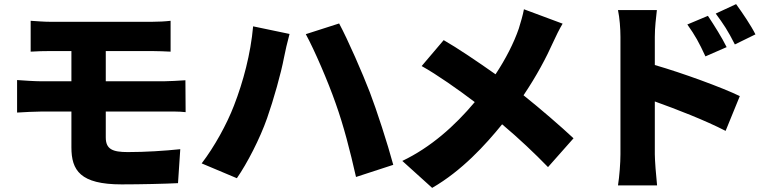

<svg xmlns="http://www.w3.org/2000/svg" viewBox="-20 -850 3723 933"><path d="M494 -308H780C802 -308 852 -309 882 -305L881 -460C853 -458 797 -455 776 -455H494V-602H715C752 -602 782 -600 809 -599V-749C785 -746 749 -744 715 -744H230C193 -744 160 -747 129 -749V-599C160 -601 193 -602 230 -602H327V-455H181C148 -455 92 -459 63 -461V-303C95 -305 151 -308 181 -308H327V-134C327 -22 370 46 571 46C664 46 787 43 845 40L856 -125C779 -117 687 -111 601 -111C527 -111 494 -125 494 -182Z M1117 -337C1082 -246 1022 -137 960 -56L1131 16C1181 -56 1243 -176 1278 -276C1309 -364 1346 -495 1360 -570C1364 -593 1378 -653 1387 -685L1210 -722C1198 -588 1162 -453 1117 -337ZM1611 -348C1650 -239 1681 -118 1710 10L1891 -49C1863 -153 1810 -316 1777 -402C1742 -493 1671 -656 1628 -736L1466 -684C1508 -607 1574 -454 1611 -348Z M2526 -805C2521 -777 2510 -740 2501 -711C2477 -641 2437 -563 2388 -489C2303 -549 2201 -618 2136 -655L2029 -529C2103 -488 2208 -414 2287 -354C2190 -238 2073 -134 1935 -68L2080 63C2224 -20 2339 -146 2420 -246C2502 -177 2578 -105 2643 -38L2767 -178C2706 -235 2608 -320 2524 -387C2588 -482 2635 -571 2669 -647C2680 -672 2699 -710 2714 -735Z M3651 -683C3629 -727 3588 -787 3557 -830L3458 -784C3497 -731 3516 -703 3551 -634ZM3511 -621C3489 -666 3450 -728 3420 -773L3320 -731C3359 -676 3376 -645 3408 -576ZM3162 -671C3162 -719 3168 -763 3172 -801H2983C2991 -763 2995 -711 2995 -671V-100C2995 -59 2990 8 2983 51H3173C3168 6 3162 -73 3162 -100V-357C3268 -319 3405 -266 3506 -214L3575 -383C3491 -424 3297 -495 3162 -534Z"/></svg>

Font: GenEiGothic-pro-Heavy
Style: Bold
Weight: 900
Designer: Ryoko NISHIZUKA (kana & ideographs); Paul D. Hunt (Latin, Greek & Cyrillic); Wenlong ZHANG (bopomofo); Sandoll Communica
Foundry: Adobe Systems Incorporated; o_tamon
Version: Version 1.000.140830